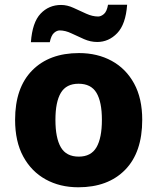

<svg xmlns="http://www.w3.org/2000/svg" viewBox="-20 -784 667 814"><path d="M583 -276Q583 -138 510.5 -64Q438 10 312 10Q234 10 173.5 -23.5Q113 -57 78.5 -120.5Q44 -184 44 -276Q44 -412 116.5 -485.5Q189 -559 315 -559Q393 -559 453.5 -526Q514 -493 548.5 -430Q583 -367 583 -276ZM215 -276Q215 -199 238 -159.5Q261 -120 314 -120Q366 -120 389 -159.5Q412 -199 412 -276Q412 -352 389 -390.5Q366 -429 313 -429Q261 -429 238 -390.5Q215 -352 215 -276ZM111 -605Q117 -689 152 -726Q187 -763 239 -763Q265 -763 292 -750.5Q319 -738 345.5 -726Q372 -714 396 -714Q408 -714 420.5 -724.5Q433 -735 438 -764H519Q513 -681 477 -643.5Q441 -606 392 -606Q364 -606 336.5 -618Q309 -630 283 -642.5Q257 -655 233 -655Q221 -655 209 -644.5Q197 -634 191 -605Z"/></svg>

Font: Noto Sans Kannada ExtraBold
Style: Regular
Weight: 800
Designer: Jelle Bosma - Monotype Design Team
Foundry: Monotype Imaging Inc.
Version: Version 2.005; ttfautohint (v1.8.4.7-5d5b)